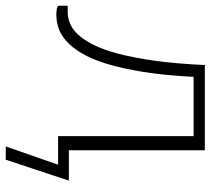

<svg xmlns="http://www.w3.org/2000/svg" viewBox="-54 -486 715 651"><g transform="rotate(90 303.5 -160.5)"><path d="M590.5 -36.5 519.5 177.5H474.5L536.5 0H439.5V-459.5H238.5Q233.5 -361 221.8 -288.2Q210 -215.5 194 -163.8Q178 -112 158 -79Q138 -46 116.2 -27Q94.5 -8 72 -1Q49.5 6 27.5 6Q15.5 6 6.5 4Q-2.5 2 -2.5 -2V-32.5H19.5Q37.5 -32.5 56.2 -39.8Q75 -47 93.5 -66Q112 -85 129 -118Q146 -151 159.8 -202.8Q173.5 -254.5 183.8 -327Q194 -399.5 198.5 -497.5H487.5V-36.5Z"/></g></svg>

Font: Lato 2
Style: Regular
Weight: 300
Designer: Lukasz Dziedzic with Adam Twardoch and Botio Nikoltchev
Foundry: tyPoland Lukasz Dziedzic
Version: Version 2.015; 2015-08-06; http://www.latofonts.com/